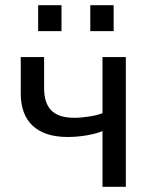

<svg xmlns="http://www.w3.org/2000/svg" viewBox="-20 -720 585 740"><path d="M60 -359C60 -252 122 -192 241 -192C287 -192 344 -201 375 -215V0H465V-500H375V-284C352 -274 303 -266 266 -266C186 -266 150 -303 150 -381V-500H60ZM127 -600H217V-700H127ZM328 -600H418V-700H328Z"/></svg>

Font: Perun
Style: Regular
Weight: 400
Foundry: Copyright (c) Stefan Peev, Context Ltd, 2016
Version: Version 1.089